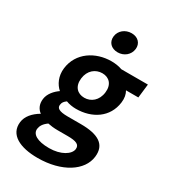

<svg xmlns="http://www.w3.org/2000/svg" viewBox="-220 -818 1018 1145"><g transform="rotate(30 289.0 -245.5)"><path d="M180 7C199 11 221 14 248 14H317C376 14 402 25 398 58C393 95 338 132 256 132C175 132 133 106 138 67C141 46 152 27 180 7ZM226 217C393 217 509 140 521 39C532 -50 470 -87 349 -87H259C197 -87 181 -102 184 -124C186 -142 194 -151 210 -163C230 -155 256 -151 278 -151C388 -151 481 -210 495 -320C499 -350 494 -376 482 -396H567L578 -491H395C376 -498 350 -503 321 -503C212 -503 110 -439 96 -325C89 -268 112 -222 143 -195C114 -175 84 -143 79 -104C74 -65 89 -38 112 -21C66 6 35 42 30 84C19 175 105 217 226 217ZM215 -324C222 -382 263 -414 310 -414C357 -414 389 -381 382 -324C375 -265 334 -233 288 -233C241 -233 208 -265 215 -324ZM409 -638C414 -679 385 -708 342 -708C298 -708 262 -679 257 -638C252 -596 281 -567 325 -567C368 -567 404 -596 409 -638Z"/></g></svg>

Font: Falling Sky
Style: MedObl
Weight: 500
Designer: Paul D. Hunt
Foundry: Adobe Systems Incorporated
Version: Version 1.02